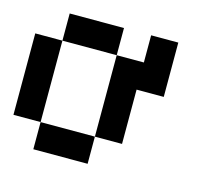

<svg xmlns="http://www.w3.org/2000/svg" viewBox="-85 -657 837 759"><g transform="rotate(15 333.5 -278.0)"><path d="M111.1 -111.1H0V-444.4H111.1ZM444.4 -333.3V-111.1H333.3V-444.4H444.4V-555.6H555.6V-333.3ZM333.3 0H111.1V-111.1H333.3ZM333.3 -444.4H111.1V-555.6H333.3Z"/></g></svg>

Font: Pixeloid Mono
Style: Regular
Weight: 400
Monospace: yes
Designer: GGBotNet
Foundry: GGBotNet
Version: 0.5